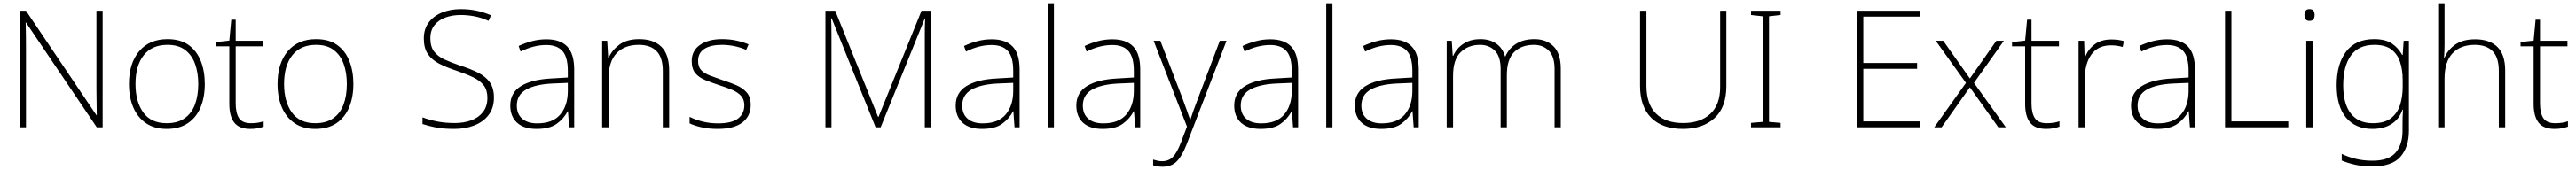

<svg xmlns="http://www.w3.org/2000/svg" viewBox="-20 -846 15758 1042"><path d="M608 -66H572L139 -708H137Q138 -667 138.5 -628.5Q139 -590 139 -547V-66H102V-780H139L570 -140H572Q572 -174 571 -217Q570 -260 570 -297V-780H608Z M1233 -331Q1233 -251 1207.5 -189Q1182 -127 1130 -91.5Q1078 -56 1000 -56Q925 -56 873.5 -91Q822 -126 795.5 -188Q769 -250 769 -331Q769 -458 831.5 -532Q894 -606 1005 -606Q1084 -606 1134 -570Q1184 -534 1208.5 -472Q1233 -410 1233 -331ZM809 -331Q809 -224 856 -157.5Q903 -91 1000 -91Q1067 -91 1110 -121.5Q1153 -152 1173 -206Q1193 -260 1193 -331Q1193 -399 1174 -453Q1155 -507 1113.5 -539Q1072 -571 1005 -571Q910 -571 859.5 -507.5Q809 -444 809 -331Z M1515 -91Q1538 -91 1557.5 -94Q1577 -97 1593 -103V-70Q1577 -64 1557 -60Q1537 -56 1512 -56Q1443 -56 1413 -95Q1383 -134 1383 -209V-562H1303V-588L1383 -597L1395 -725H1422V-596H1590V-562H1422V-212Q1422 -153 1442.5 -122Q1463 -91 1515 -91Z M2142 -331Q2142 -251 2116.5 -189Q2091 -127 2039 -91.5Q1987 -56 1909 -56Q1834 -56 1782.5 -91Q1731 -126 1704.5 -188Q1678 -250 1678 -331Q1678 -458 1740.5 -532Q1803 -606 1914 -606Q1993 -606 2043 -570Q2093 -534 2117.5 -472Q2142 -410 2142 -331ZM1718 -331Q1718 -224 1765 -157.5Q1812 -91 1909 -91Q1976 -91 2019 -121.5Q2062 -152 2082 -206Q2102 -260 2102 -331Q2102 -399 2083 -453Q2064 -507 2022.5 -539Q1981 -571 1914 -571Q1819 -571 1768.5 -507.5Q1718 -444 1718 -331Z M3002 -248Q3002 -184 2969.5 -141.5Q2937 -99 2882 -77.5Q2827 -56 2759 -56Q2692 -56 2646.5 -65Q2601 -74 2565 -86V-127Q2604 -112 2653 -102Q2702 -92 2762 -92Q2818 -92 2863 -108.5Q2908 -125 2935 -159.5Q2962 -194 2962 -247Q2962 -294 2939.5 -323Q2917 -352 2874 -372.5Q2831 -393 2769 -414Q2711 -433 2666.5 -456Q2622 -479 2597.5 -515Q2573 -551 2573 -610Q2573 -669 2603.5 -709Q2634 -749 2685 -769.5Q2736 -790 2800 -790Q2899 -790 2984 -752L2969 -718Q2925 -738 2882.5 -746Q2840 -754 2798 -754Q2747 -754 2705 -738.5Q2663 -723 2638 -691.5Q2613 -660 2613 -611Q2613 -560 2636 -530Q2659 -500 2699.5 -481.5Q2740 -463 2793 -445Q2856 -425 2903 -401.5Q2950 -378 2976 -342.5Q3002 -307 3002 -248Z M3323 -605Q3408 -605 3450.5 -560.5Q3493 -516 3493 -419V-66H3462L3455 -164H3453Q3429 -118 3385.5 -87Q3342 -56 3263 -56Q3185 -56 3143.5 -94Q3102 -132 3102 -199Q3102 -278 3167.5 -318.5Q3233 -359 3354 -365L3454 -371V-411Q3454 -497 3421 -533.5Q3388 -570 3322 -570Q3245 -570 3165 -530L3153 -564Q3191 -582 3234 -593.5Q3277 -605 3323 -605ZM3358 -334Q3256 -329 3199 -297Q3142 -265 3142 -199Q3142 -147 3175 -118.5Q3208 -90 3267 -90Q3361 -90 3407 -143.5Q3453 -197 3454 -285V-338Z M3891 -606Q3979 -606 4026.5 -559Q4074 -512 4074 -413V-66H4035V-411Q4035 -494 3997 -532.5Q3959 -571 3888 -571Q3801 -571 3752 -519.5Q3703 -468 3703 -363V-66H3664V-596H3695L3701 -492H3704Q3723 -537 3768.5 -571.5Q3814 -606 3891 -606Z M4573 -203Q4573 -134 4521.5 -95Q4470 -56 4371 -56Q4316 -56 4272 -66Q4228 -76 4199 -90V-130Q4237 -111 4281 -100.5Q4325 -90 4372 -90Q4458 -90 4496 -120Q4534 -150 4534 -201Q4534 -236 4514.5 -258Q4495 -280 4460 -295Q4425 -310 4380 -324Q4332 -340 4294 -355.5Q4256 -371 4234 -397.5Q4212 -424 4212 -472Q4212 -535 4262.5 -570.5Q4313 -606 4398 -606Q4445 -606 4486 -597Q4527 -588 4560 -574L4545 -540Q4516 -554 4476 -562.5Q4436 -571 4397 -571Q4328 -571 4289.5 -546.5Q4251 -522 4251 -473Q4251 -436 4270 -416Q4289 -396 4322 -383.5Q4355 -371 4398 -356Q4444 -341 4483.5 -324.5Q4523 -308 4548 -280Q4573 -252 4573 -203Z M5337 -66 5068 -734H5065Q5066 -708 5066.5 -683Q5067 -658 5067 -629V-66H5030V-780H5090L5352 -130H5355L5618 -780H5677V-66H5638V-635Q5638 -657 5638.5 -682Q5639 -707 5640 -733H5638L5368 -66Z M6048 -605Q6133 -605 6175.5 -560.5Q6218 -516 6218 -419V-66H6187L6180 -164H6178Q6154 -118 6110.5 -87Q6067 -56 5988 -56Q5910 -56 5868.5 -94Q5827 -132 5827 -199Q5827 -278 5892.5 -318.5Q5958 -359 6079 -365L6179 -371V-411Q6179 -497 6146 -533.5Q6113 -570 6047 -570Q5970 -570 5890 -530L5878 -564Q5916 -582 5959 -593.5Q6002 -605 6048 -605ZM6083 -334Q5981 -329 5924 -297Q5867 -265 5867 -199Q5867 -147 5900 -118.5Q5933 -90 5992 -90Q6086 -90 6132 -143.5Q6178 -197 6179 -285V-338Z M6428 -66H6390V-826H6428Z M6786 -605Q6871 -605 6913.5 -560.5Q6956 -516 6956 -419V-66H6925L6918 -164H6916Q6892 -118 6848.5 -87Q6805 -56 6726 -56Q6648 -56 6606.5 -94Q6565 -132 6565 -199Q6565 -278 6630.5 -318.5Q6696 -359 6817 -365L6917 -371V-411Q6917 -497 6884 -533.5Q6851 -570 6785 -570Q6708 -570 6628 -530L6616 -564Q6654 -582 6697 -593.5Q6740 -605 6786 -605ZM6821 -334Q6719 -329 6662 -297Q6605 -265 6605 -199Q6605 -147 6638 -118.5Q6671 -90 6730 -90Q6824 -90 6870 -143.5Q6916 -197 6917 -285V-338Z M7038 -596H7079L7212 -250Q7229 -204 7241 -170Q7253 -136 7261 -113H7263Q7270 -135 7282 -169Q7294 -203 7311 -247L7443 -596H7484L7239 41Q7213 108 7180.5 142Q7148 176 7093 176Q7063 176 7035 167V132Q7049 136 7061.5 139Q7074 142 7090 142Q7130 142 7155.5 116Q7181 90 7204 30L7242 -70Z M7752 -605Q7837 -605 7879.5 -560.5Q7922 -516 7922 -419V-66H7891L7884 -164H7882Q7858 -118 7814.5 -87Q7771 -56 7692 -56Q7614 -56 7572.5 -94Q7531 -132 7531 -199Q7531 -278 7596.5 -318.5Q7662 -359 7783 -365L7883 -371V-411Q7883 -497 7850 -533.5Q7817 -570 7751 -570Q7674 -570 7594 -530L7582 -564Q7620 -582 7663 -593.5Q7706 -605 7752 -605ZM7787 -334Q7685 -329 7628 -297Q7571 -265 7571 -199Q7571 -147 7604 -118.5Q7637 -90 7696 -90Q7790 -90 7836 -143.5Q7882 -197 7883 -285V-338Z M8132 -66H8094V-826H8132Z M8490 -605Q8575 -605 8617.5 -560.5Q8660 -516 8660 -419V-66H8629L8622 -164H8620Q8596 -118 8552.5 -87Q8509 -56 8430 -56Q8352 -56 8310.5 -94Q8269 -132 8269 -199Q8269 -278 8334.5 -318.5Q8400 -359 8521 -365L8621 -371V-411Q8621 -497 8588 -533.5Q8555 -570 8489 -570Q8412 -570 8332 -530L8320 -564Q8358 -582 8401 -593.5Q8444 -605 8490 -605ZM8525 -334Q8423 -329 8366 -297Q8309 -265 8309 -199Q8309 -147 8342 -118.5Q8375 -90 8434 -90Q8528 -90 8574 -143.5Q8620 -197 8621 -285V-338Z M9368 -606Q9440 -606 9484.5 -562Q9529 -518 9529 -425V-66H9491V-423Q9491 -500 9455.5 -535.5Q9420 -571 9365 -571Q9289 -571 9244 -527Q9199 -483 9199 -385V-66H9161V-423Q9161 -500 9125.5 -535.5Q9090 -571 9035 -571Q8963 -571 8916.5 -526Q8870 -481 8870 -381V-66H8831V-596H8862L8868 -504H8871Q8882 -530 8903.5 -553Q8925 -576 8958 -591Q8991 -606 9038 -606Q9094 -606 9133.5 -579Q9173 -552 9188 -500H9190Q9211 -549 9256 -577.5Q9301 -606 9368 -606Z M10542 -318Q10542 -189 10470 -122.5Q10398 -56 10276 -56Q10151 -56 10082.5 -124Q10014 -192 10014 -320V-780H10053V-321Q10053 -208 10111.5 -150Q10170 -92 10278 -92Q10383 -92 10443.5 -148Q10504 -204 10504 -312V-780H10542Z M10874 -66H10693V-93L10764 -99V-746L10693 -754V-780H10874V-754L10803 -746V-99L10874 -93Z M11729 -66H11341V-780H11729V-744H11380V-460H11709V-424H11380V-102H11729Z M12008 -338 11823 -596H11869L12032 -365L12194 -596H12240L12057 -338L12252 -66H12206L12032 -311L11859 -66H11814Z M12502 -91Q12525 -91 12544.5 -94Q12564 -97 12580 -103V-70Q12564 -64 12544 -60Q12524 -56 12499 -56Q12430 -56 12400 -95Q12370 -134 12370 -209V-562H12290V-588L12370 -597L12382 -725H12409V-596H12577V-562H12409V-212Q12409 -153 12429.5 -122Q12450 -91 12502 -91Z M12897 -604Q12919 -604 12938 -601.5Q12957 -599 12974 -594L12967 -558Q12949 -563 12932.5 -565.5Q12916 -568 12895 -568Q12816 -568 12775.5 -512Q12735 -456 12735 -361V-66H12697V-596H12731L12734 -495H12737Q12753 -541 12793.5 -572.5Q12834 -604 12897 -604Z M13239 -605Q13324 -605 13366.5 -560.5Q13409 -516 13409 -419V-66H13378L13371 -164H13369Q13345 -118 13301.5 -87Q13258 -56 13179 -56Q13101 -56 13059.5 -94Q13018 -132 13018 -199Q13018 -278 13083.5 -318.5Q13149 -359 13270 -365L13370 -371V-411Q13370 -497 13337 -533.5Q13304 -570 13238 -570Q13161 -570 13081 -530L13069 -564Q13107 -582 13150 -593.5Q13193 -605 13239 -605ZM13274 -334Q13172 -329 13115 -297Q13058 -265 13058 -199Q13058 -147 13091 -118.5Q13124 -90 13183 -90Q13277 -90 13323 -143.5Q13369 -197 13370 -285V-338Z M13593 -66V-780H13632V-102H13980V-66Z M14109 -790Q14128 -790 14134.5 -780Q14141 -770 14141 -754Q14141 -738 14134.5 -728Q14128 -718 14109 -718Q14093 -718 14086 -728Q14079 -738 14079 -754Q14079 -770 14086 -780Q14093 -790 14109 -790ZM14129 -596V-66H14090V-596Z M14505 -606Q14574 -606 14614 -579Q14654 -552 14677 -509H14680L14686 -596H14718V-44Q14718 55 14666.5 114.5Q14615 174 14494 174Q14434 174 14388.5 163.5Q14343 153 14307 138V97Q14343 115 14391 127Q14439 139 14495 139Q14594 139 14636.5 89.5Q14679 40 14679 -43V-81Q14679 -106 14679.5 -127.5Q14680 -149 14682 -174H14679Q14659 -116 14611.5 -86Q14564 -56 14494 -56Q14392 -56 14334 -124.5Q14276 -193 14276 -324Q14276 -454 14334 -530Q14392 -606 14505 -606ZM14507 -571Q14410 -571 14363 -505.5Q14316 -440 14316 -324Q14316 -210 14362.5 -150.5Q14409 -91 14497 -91Q14570 -91 14609.5 -122.5Q14649 -154 14664.5 -204.5Q14680 -255 14680 -312V-355Q14680 -419 14663.5 -467.5Q14647 -516 14609.5 -543.5Q14572 -571 14507 -571Z M14936 -570Q14936 -548 14935 -530.5Q14934 -513 14933 -492H14936Q14954 -538 15000 -571.5Q15046 -605 15124 -605Q15211 -605 15259 -558.5Q15307 -512 15307 -413V-66H15268V-411Q15268 -494 15230 -532.5Q15192 -571 15121 -571Q15034 -571 14985 -519.5Q14936 -468 14936 -363V-66H14897V-826H14936Z M15613 -91Q15636 -91 15655.5 -94Q15675 -97 15691 -103V-70Q15675 -64 15655 -60Q15635 -56 15610 -56Q15541 -56 15511 -95Q15481 -134 15481 -209V-562H15401V-588L15481 -597L15493 -725H15520V-596H15688V-562H15520V-212Q15520 -153 15540.5 -122Q15561 -91 15613 -91Z"/></svg>

Font: Noto Sans Malayalam UI ExtraLight
Style: Regular
Weight: 200
Designer: Jelle Bosma - Monotype Design Team
Foundry: Monotype Imaging Inc.
Version: Version 2.104; ttfautohint (v1.8.4.7-5d5b)